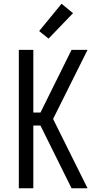

<svg xmlns="http://www.w3.org/2000/svg" viewBox="-20 -1000 540 1020"><path d="M80 0V-735H157V-402H195L360 -735H445L262 -368L445 0H360L195 -333H157V0ZM238 -795 188 -835 307 -980 368 -930Z"/></svg>

Font: Iosevka Term SS14
Style: Regular
Weight: 400
Monospace: yes
Designer: Belleve Invis
Foundry: Belleve Invis
Version: Version 24.1.1; ttfautohint (v1.8.4)